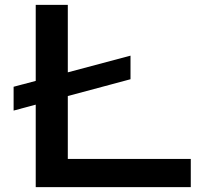

<svg xmlns="http://www.w3.org/2000/svg" viewBox="-20 -770 822 790"><path d="M517 -541V-444L36 -315V-413ZM259 -59 200 -116H765V0H127V-750H259Z"/></svg>

Font: Unbounded Variable
Style: Regular
Weight: 400
Designer: Luke Prowse, Jean-Baptiste Morizot, Fátima Lázaro, Florian Runge
Foundry: NaN
Version: Version 1.600;FEAKit 1.0